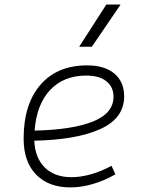

<svg xmlns="http://www.w3.org/2000/svg" viewBox="-20 -815 626 845"><path d="M294.9 -35.2Q335.4 -35.2 381.6 -48.3Q427.7 -61.5 470.7 -85.4L487.8 -47.9Q441.9 -21 390.1 -5.6Q338.4 9.8 290.5 9.8Q193.4 9.8 138.7 -46.9Q84 -103.5 84 -204.6Q84 -356.4 158 -441.9Q231.9 -527.3 363.8 -527.3Q440.4 -527.3 483.4 -491.2Q526.4 -455.1 526.4 -390.6Q526.4 -294.9 422.1 -247.3Q317.9 -199.7 130.9 -195.8Q134.3 -120.1 177.2 -77.6Q220.2 -35.2 294.9 -35.2ZM132.3 -240.2Q300.3 -244.1 389.9 -280.5Q479.5 -316.9 479.5 -389.2Q479.5 -432.6 448.2 -457.5Q417 -482.4 359.9 -482.4Q259.8 -482.4 200.2 -418.5Q140.6 -354.5 132.3 -240.2ZM328.6 -609.4 447.8 -794.9H510.7L384.3 -609.4Z"/></svg>

Font: Cascadia Mono PL ExtraLight
Style: Italic
Weight: 200
Italic angle: -10°
Monospace: yes
Designer: Aaron Bell
Foundry: Saja Typeworks
Version: Version 2404.023; ttfautohint (v1.8.4)